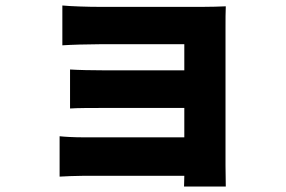

<svg xmlns="http://www.w3.org/2000/svg" viewBox="-20 -594 1040 699"><path d="M801 -494C801 -516 801 -556 802 -571C785 -570 741 -569 717 -569H343C300 -569 237 -571 207 -574V-429C235 -431 300 -433 343 -433H651V-338H356C316 -338 265 -339 235 -341V-199C261 -201 316 -201 356 -201H651V-94H286C249 -94 214 -96 197 -98V49C214 48 258 46 285 46H651C651 61 650 76 650 85H802C802 66 801 25 801 9Z"/></svg>

Font: Noto Sans CJK Black
Style: Bold
Weight: 900
Designer: Ryoko NISHIZUKA (kana & ideographs); Paul D. Hunt (Latin, Greek & Cyrillic); Wenlong ZHANG (bopomofo); Sandoll Communica
Foundry: Adobe Systems Incorporated
Version: Version 1.000;PS 1;hotconv 1.0.78;makeotf.lib2.5.61930